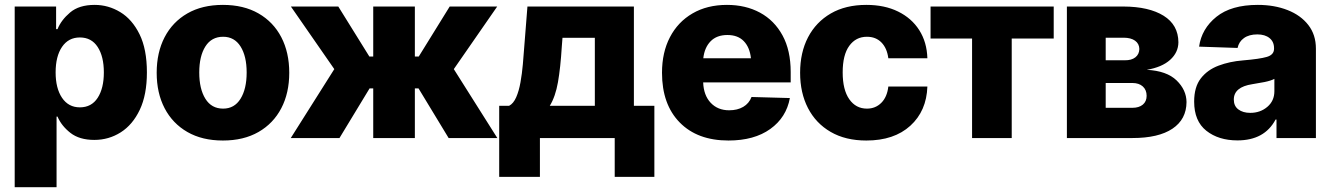

<svg xmlns="http://www.w3.org/2000/svg" viewBox="-20 -573 5523 797"><path d="M41 204.1V-545.9H212.9V-452.1H218.8Q233.9 -489.7 271 -521.2Q308.1 -552.7 373 -552.7Q429.7 -552.7 479.2 -522.7Q528.8 -492.7 559.3 -430.7Q589.8 -368.7 589.8 -272.5Q589.8 -179.7 560.3 -117.4Q530.8 -55.2 481.2 -23.7Q431.6 7.8 371.6 7.8Q309.6 7.8 272.2 -21.5Q234.9 -50.8 218.8 -88.9H214.8V204.1ZM311.5 -127.4Q359.9 -127.4 385.5 -167Q411.1 -206.5 411.1 -272.5Q411.1 -338.4 385.5 -377.9Q359.9 -417.5 311.5 -417.5Q264.2 -417.5 237.5 -378.4Q210.9 -339.4 210.9 -272.5Q210.9 -206.5 237.5 -167Q264.2 -127.4 311.5 -127.4Z M905.3 10.3Q819.3 10.3 757.8 -25.1Q696.3 -60.5 663.3 -123.8Q630.4 -187 630.4 -271Q630.4 -355 663.3 -418.5Q696.3 -481.9 757.8 -517.3Q819.3 -552.7 905.3 -552.7Q991.2 -552.7 1053 -517.3Q1114.7 -481.9 1147.7 -418.5Q1180.7 -355 1180.7 -271Q1180.7 -187 1147.7 -123.8Q1114.7 -60.5 1053 -25.1Q991.2 10.3 905.3 10.3ZM906.2 -122.1Q953.1 -122.1 978.5 -163.1Q1003.9 -204.1 1003.9 -272Q1003.9 -339.8 978.5 -380.1Q953.1 -420.4 906.2 -420.4Q857.9 -420.4 832.5 -380.1Q807.1 -339.8 807.1 -272Q807.1 -204.1 832.5 -163.1Q857.9 -122.1 906.2 -122.1Z M1187 0 1367.7 -286.1 1187.5 -545.9H1384.3L1513.2 -338.4H1529.3V-545.9H1702.1V-338.4H1718.3L1846.7 -545.9H2043.9L1863.8 -286.1L2044.4 0H1842.3L1717.3 -206.1H1702.1V0H1529.3V-206.1H1514.2L1389.2 0Z M2052.2 161.1V-133.8H2093.3Q2111.3 -143.1 2122.8 -169.4Q2134.3 -195.8 2140.6 -231.7Q2147 -267.6 2150.4 -306.2Q2153.8 -344.7 2156.2 -378.9L2169.4 -545.9H2611.3V-133.8H2696.3V161.1H2531.7V0H2221.2V161.1ZM2262.2 -133.8H2449.2V-416H2314.9L2312 -378.9Q2306.6 -291.5 2296.1 -231.7Q2285.6 -171.9 2262.2 -133.8Z M3003.9 10.3Q2875 10.3 2801.5 -64.7Q2728 -139.6 2728 -271Q2728 -355.5 2761 -418.7Q2793.9 -481.9 2854.7 -517.3Q2915.5 -552.7 2997.6 -552.7Q3075.2 -552.7 3134.8 -520.5Q3194.3 -488.3 3228.3 -426Q3262.2 -363.8 3262.2 -273.9V-231H2898.9Q2900.9 -177.2 2930.2 -146.2Q2959.5 -115.2 3006.8 -115.2Q3041 -115.2 3065.2 -129.4Q3089.4 -143.6 3099.6 -170.4L3258.8 -166Q3244.1 -85.4 3177.5 -37.6Q3110.8 10.3 3003.9 10.3ZM2999.5 -427.7Q2955.1 -427.7 2929.7 -401.6Q2904.3 -375.5 2899.4 -331.1H3097.2Q3092.3 -376.5 3067.6 -402.1Q3043 -427.7 2999.5 -427.7Z M3576.2 10.3Q3489.7 10.3 3428.2 -25.4Q3366.7 -61 3334 -124.3Q3301.3 -187.5 3301.3 -271Q3301.3 -355 3334.2 -418.2Q3367.2 -481.4 3428.7 -517.1Q3490.2 -552.7 3576.2 -552.7Q3651.9 -552.7 3708 -525.1Q3764.2 -497.6 3795.9 -447.8Q3827.6 -397.9 3829.6 -331.1H3667.5Q3662.1 -373 3638.9 -396.7Q3615.7 -420.4 3578.6 -420.4Q3532.7 -420.4 3505.4 -382.8Q3478 -345.2 3478 -272.5Q3478 -200.2 3505.4 -161.1Q3532.7 -122.1 3578.6 -122.1Q3614.3 -122.1 3638.4 -146.2Q3662.6 -170.4 3667.5 -213.9H3829.6Q3826.2 -112.3 3758.8 -51Q3691.4 10.3 3576.2 10.3Z M3842.8 -413.1V-545.9H4354V-413.1H4179.7V0H4015.1V-413.1Z M4408.7 0V-545.9H4644Q4749.5 -545.4 4810.3 -507.6Q4871.1 -469.7 4871.6 -397.5Q4871.1 -355 4837.2 -324.5Q4803.2 -293.9 4740.2 -283.2Q4823.2 -278.8 4864 -239.3Q4904.8 -199.7 4905.3 -149.4Q4904.8 -77.6 4846.9 -38.8Q4789.1 0 4680.7 0ZM4569.8 -322.8H4648.9Q4676.8 -322.3 4692.9 -335Q4709 -347.7 4709.5 -369.6Q4709 -391.6 4691.7 -404.1Q4674.3 -416.5 4644 -416.5H4569.8ZM4569.8 -125.5H4680.7Q4708 -125.5 4723.9 -138.7Q4739.7 -151.9 4739.7 -175.3Q4739.7 -199.7 4723.9 -214.1Q4708 -228.5 4680.7 -228.5H4569.8Z M5116.7 9.8Q5038.1 9.8 4987.5 -30.3Q4937 -70.3 4937 -151.4Q4937 -211.9 4964.6 -247.6Q4992.2 -283.2 5038.3 -300.5Q5084.5 -317.9 5139.6 -322.3Q5209.5 -328.1 5239 -336.9Q5268.6 -345.7 5268.6 -370.6V-373Q5268.6 -399.9 5249.8 -415Q5231 -430.2 5199.2 -430.2Q5165 -430.2 5143.8 -415Q5122.6 -399.9 5117.2 -374L4957.5 -379.4Q4967.8 -453.6 5029.3 -503.2Q5090.8 -552.7 5201.2 -552.7Q5270 -552.7 5324.7 -531.2Q5379.4 -509.8 5410.9 -469.2Q5442.4 -428.7 5442.4 -371.1V0H5278.8V-76.7H5274.9Q5229 9.8 5116.7 9.8ZM5169.9 -104.5Q5211.4 -104.5 5240.7 -129.4Q5270 -154.3 5270 -194.3V-245.6Q5255.4 -237.8 5228.8 -232.4Q5202.1 -227.1 5178.7 -223.6Q5101.6 -211.9 5101.6 -159.7Q5101.6 -132.8 5120.6 -118.7Q5139.6 -104.5 5169.9 -104.5Z"/></svg>

Font: Inter Tight ExtraBold
Style: Regular
Weight: 800
Designer: Rasmus Andersson
Foundry: rsms
Version: Version 3.004; ttfautohint (v1.8.4.7-5d5b)